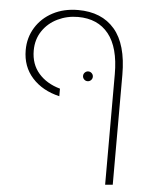

<svg xmlns="http://www.w3.org/2000/svg" viewBox="-54 -618 692 860"><g transform="rotate(5 292.0 -187.5)"><path d="M451 -300Q451 -420 402.5 -480.5Q354 -541 265 -541Q216 -541 173.5 -520.5Q131 -500 105.5 -462Q80 -424 80 -374Q80 -313 115.5 -272Q151 -231 212 -214V-180Q135 -198 89.5 -248.5Q44 -299 44 -373Q44 -429 72 -474.5Q100 -520 149.5 -546Q199 -572 263 -572Q369 -572 427 -504.5Q485 -437 485 -300V194L451 197ZM310 -280Q310 -289 316.5 -295.5Q323 -302 332 -302Q341 -302 347.5 -295.5Q354 -289 354 -280Q354 -271 347.5 -264.5Q341 -258 332 -258Q323 -258 316.5 -264.5Q310 -271 310 -280Z"/></g></svg>

Font: FiraGO UltraLight
Style: Regular
Weight: 200
Designer: bBox Type
Foundry: bBox Type GmbH
Version: Version 1.001